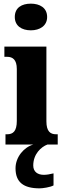

<svg xmlns="http://www.w3.org/2000/svg" viewBox="-20 -791 353 1051"><path d="M149 -625C197 -625 238 -649 238 -698C238 -749 197 -771 149 -771C99 -771 61 -749 61 -698C61 -649 99 -625 149 -625ZM10 0H163C112 14 65 68 65 130C65 206 108 240 197 240C214 240 255 234 273 224V158C253 163 235 166 220 166C187 166 162 150 162 115C162 52 205 13 240 0H296V-56H287C256 -56 234 -71 234 -127V-536H4V-480H19C49 -480 72 -465 72 -413V-129C72 -72 51 -56 19 -56H10Z"/></svg>

Font: Noto Serif Myanmar ExtraCondensed Black
Style: Regular
Weight: 900
Width: 2
Designer: Ben Mitchell and the Monotype Design Team
Foundry: Monotype Imaging Inc.
Version: Version 2.106